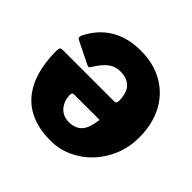

<svg xmlns="http://www.w3.org/2000/svg" viewBox="-184 -944 1146 1146"><g transform="rotate(45 389.0 -371.0)"><path d="M507 -447Q507 -465 504 -483.5Q501 -502 494 -519Q487 -536 473.5 -549Q460 -562 439.5 -570Q419 -578 390 -578Q371 -578 355 -574Q339 -570 325 -561.5Q311 -553 297.5 -540Q284 -527 271 -509.5Q258 -492 244 -469Q241 -464 235.5 -462.5Q230 -461 217 -468L79 -536Q63 -544 74 -567Q93 -604 116.5 -633.5Q140 -663 169 -685Q198 -707 232 -722Q266 -737 305 -744.5Q344 -752 388 -752Q455 -752 510.5 -734.5Q566 -717 610 -684Q654 -651 684.5 -605.5Q715 -560 731 -503Q747 -446 747 -380Q747 -297 718 -226Q689 -155 638.5 -102Q588 -49 522.5 -19.5Q457 10 385 10Q298 10 231.5 -16.5Q165 -43 120.5 -95Q76 -147 53.5 -221.5Q31 -296 31 -392Q31 -409 34.5 -417Q38 -425 54 -425H487Q507 -425 507 -447ZM296 -285Q283 -285 278.5 -281.5Q274 -278 274 -267Q274 -242 281.5 -220Q289 -198 303 -181.5Q317 -165 337.5 -155.5Q358 -146 383 -146Q413 -146 434.5 -155Q456 -164 470 -181Q484 -198 492.5 -224.5Q501 -251 505 -285Z"/></g></svg>

Font: Libre Franklin Black
Style: Regular
Weight: 900
Designer: Pablo Impallari, Rodrigo Fuenzalida, Nhung Nguyen
Foundry: Impallari Type
Version: Version 3.000